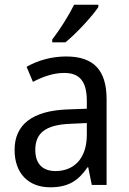

<svg xmlns="http://www.w3.org/2000/svg" viewBox="-20 -786 548 816"><path d="M398 -756V-766H295C273 -721 235 -661 202 -618V-606H258C303 -642 373 -718 398 -756ZM261 -546C197 -546 138 -528 93 -502L120 -438C162 -460 206 -476 253 -476C316 -476 349 -443 349 -357V-324L269 -321C117 -316 42 -256 42 -149C42 -49 101 10 193 10C270 10 312 -17 352 -75H355L370 0H433V-364C433 -486 380 -546 261 -546ZM281 -260 349 -263V-213C349 -111 293 -59 216 -59C164 -59 130 -87 130 -149C130 -218 170 -256 281 -260Z"/></svg>

Font: Noto Sans Gurmukhi UI SemiCondensed
Style: Regular
Weight: 400
Width: 4
Designer: Jelle Bosma - Monotype Design Team
Foundry: Monotype Imaging Inc.
Version: Version 2.004